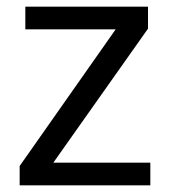

<svg xmlns="http://www.w3.org/2000/svg" viewBox="-20 -556 510 576"><path d="M431 0H39V-58L327 -468H56V-536H424V-470L140 -68H431Z"/></svg>

Font: Noto Sans Takri
Style: Regular
Weight: 400
Designer: Monotype Design Team
Foundry: Monotype Imaging Inc.
Version: Version 2.003; ttfautohint (v1.8.4.7-5d5b)